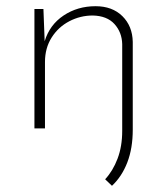

<svg xmlns="http://www.w3.org/2000/svg" viewBox="-20 -414 540 619"><path d="M408 4Q408 64 390.5 109.5Q373 155 341 185L319 164Q344 137 359 97.5Q374 58 374 8V-272Q373 -310 349 -336.5Q325 -363 279 -364Q239 -364 203.5 -345.5Q168 -327 146.5 -293Q125 -259 125 -214V0H91V-385H120L124 -281Q140 -334 185 -364Q230 -394 288 -394Q342 -394 374.5 -362Q407 -330 408 -279Z"/></svg>

Font: Josefin Sans ExtraLight
Style: Regular
Weight: 250
Designer: Santiago Orozco
Foundry: Typemade
Version: Version 2.000